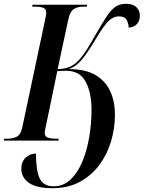

<svg xmlns="http://www.w3.org/2000/svg" viewBox="-42 -739 755 1009"><path d="M234 250Q149 250 109.5 221.5Q70 193 70 148Q70 112 92.5 90Q115 68 147 68Q147 159 167 199.5Q187 240 240 240Q292 240 329.5 204Q367 168 391.5 108.5Q416 49 427.5 -22Q439 -93 439 -162Q439 -253 408 -310Q377 -367 305 -367Q292 -367 282 -366.5Q272 -366 259 -365L201 -85Q193 -49 193 -40Q193 -21 210 -15.5Q227 -10 252 -10H267L265 0H-22L-20 -10H-4Q25 -10 46 -20.5Q67 -31 75 -69L195 -635Q199 -651 200 -659Q201 -667 201 -672Q201 -692 185 -698Q169 -704 142 -704H127L129 -714H416L414 -704H395Q368 -704 347.5 -692.5Q327 -681 317 -637L261 -376Q291 -376 318.5 -385.5Q346 -395 372 -423Q393 -445 414.5 -479Q436 -513 461 -558Q495 -617 518.5 -652.5Q542 -688 565 -703.5Q588 -719 620 -719Q657 -719 675 -701Q693 -683 693 -657Q693 -628 676.5 -611.5Q660 -595 634 -594Q634 -614 624 -633.5Q614 -653 583 -653Q554 -653 529.5 -629.5Q505 -606 467 -543Q436 -492 413.5 -459Q391 -426 369.5 -406Q348 -386 319 -376Q407 -376 460 -344.5Q513 -313 537.5 -259Q562 -205 562 -136Q562 -65 541.5 4Q521 73 479.5 128.5Q438 184 376.5 217Q315 250 234 250Z"/></svg>

Font: Noto Serif Display Condensed SemiBold
Style: Italic
Weight: 600
Width: 3
Italic angle: -12°
Designer: Monotype Design Team
Foundry: Monotype Imaging Inc.
Version: Version 2.009